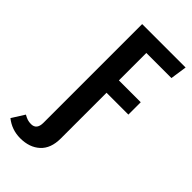

<svg xmlns="http://www.w3.org/2000/svg" viewBox="-363 -759 1044 1044"><g transform="rotate(45 159.0 -237.0)"><path d="M187 -596V-385H355V-290H187V62Q187 138 144 177.5Q101 217 30 217Q-35 217 -85 177L-39 104Q-23 113 -11 117Q1 121 17 121Q60 121 60 68V-691H394L380 -596Z"/></g></svg>

Font: Fira Sans Compressed Medium
Style: Regular
Weight: 500
Width: 1
Designer: bBox Type GmbH & Carrois Corporate GbR & Edenspiekermann AG
Foundry: bBox Type GmbH & Carrois Corporate GbR & Edenspiekermann AG
Version: Version 4.301